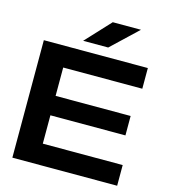

<svg xmlns="http://www.w3.org/2000/svg" viewBox="-136 -1075 1048 1184"><g transform="rotate(15 387.5 -483.5)"><path d="M213 -313H692V-437H213V-618H718V-750H54V0H723V-132H213ZM289 -809H449L616 -967H436Z"/></g></svg>

Font: Bounded Med
Style: Regular
Weight: 500
Designer: Vlad Churkin
Version: Version 3.0